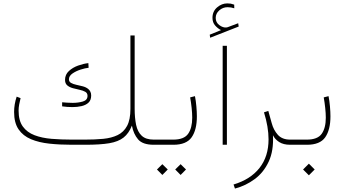

<svg xmlns="http://www.w3.org/2000/svg" viewBox="-20 -852 2028 1130"><path d="M402.8 -30.3H480Q538.6 -30.3 587.4 -34.9Q636.2 -39.6 672.1 -56.9Q708 -74.2 727.8 -110.8Q747.6 -147.5 747.6 -211.4V-643.1H772.5V-212.9Q772.5 -158.7 781 -117.4Q789.6 -76.2 814 -53.2Q838.4 -30.3 884.8 -30.3H914.6V0H884.8Q819.8 0 792.7 -31.7Q765.6 -63.5 756.3 -112.8Q738.3 -66.9 707.3 -42.5Q676.3 -18.1 623 -9Q569.8 0 483.4 0H402.8Q332 0 270.5 -6.6Q209 -13.2 162.4 -32.7Q115.7 -52.2 89.4 -90.6Q63 -128.9 63 -192.9Q63 -237.8 78.1 -283.2L101.1 -274.4Q96.7 -255.9 93 -237.5Q89.4 -219.2 89.4 -201.7Q89.4 -141.6 114.5 -107.2Q139.6 -72.8 183.3 -56.2Q227.1 -39.6 283.7 -34.9Q340.3 -30.3 402.8 -30.3ZM345.7 -250Q358.4 -249 374.8 -247.8Q391.1 -246.6 407.7 -246.6Q440.4 -246.6 467.8 -254.6Q495.1 -262.7 495.1 -288.1Q495.1 -304.2 481.7 -311.8Q468.3 -319.3 448.5 -323.5Q428.7 -327.6 408.9 -333Q389.2 -338.4 376 -349.4Q362.8 -360.4 362.8 -381.8Q362.8 -413.1 385.3 -433.8Q407.7 -454.6 439.7 -466.1Q471.7 -477.5 500 -480.5L501.5 -453.1Q481.4 -451.2 454.1 -442.4Q426.8 -433.6 406.2 -419.2Q385.7 -404.8 385.7 -385.3Q385.7 -371.1 398.2 -364Q410.6 -356.9 429 -353Q447.3 -349.1 466.3 -344.2Q485.4 -339.4 499 -328.6Q506.8 -322.3 511.7 -312.7Q516.6 -303.2 516.6 -290Q516.6 -262.7 501 -248Q485.4 -233.4 460 -227.5Q434.6 -221.7 406.2 -221.7Q376 -221.7 345.7 -226.1Z M894 -30.3H999.5Q1063 -30.3 1087.2 -64.5Q1111.3 -98.6 1111.3 -159.7Q1111.3 -184.6 1107.9 -217Q1104.5 -249.5 1099.1 -278.8L1127.4 -286.1Q1132.8 -259.3 1135.7 -226.1Q1138.7 -192.9 1138.7 -167.5Q1138.7 -87.9 1107.9 -43.9Q1077.1 0 1000.5 0H894ZM1043 114.3 1074.7 145.5 1043 177.7 1011.2 145.5ZM935.5 114.3 967.3 145.5 935.5 177.7 903.8 145.5Z M1280.8 -674.8Q1261.2 -684.6 1245.8 -702.4Q1230.5 -720.2 1230.5 -747.1Q1230.5 -785.2 1257.8 -808.6Q1285.2 -832 1317.4 -832Q1330.1 -832 1337.9 -830.6Q1345.7 -829.1 1358.4 -824.7L1358.9 -803.2Q1340.3 -809.6 1319.3 -809.6Q1291.5 -809.6 1270.5 -791Q1249.5 -772.5 1249.5 -746.6Q1249.5 -719.7 1271.2 -703.9Q1293 -688 1312.5 -690.4Q1318.8 -690.9 1326.2 -694.3L1381.8 -715.3L1384.8 -695.8L1216.8 -629.9L1214.4 -647.9ZM1315.4 -582.5V0H1290.5V-582.5Z M1687.5 0Q1647.9 0 1623 -16.1Q1598.1 -32.2 1586.4 -56.2Q1591.3 35.2 1561.5 99.1Q1531.7 163.1 1479 202.1Q1426.3 241.2 1362.8 257.8L1354.5 233.9Q1454.1 204.1 1507.3 136.5Q1560.5 68.8 1560.5 -31.7Q1560.5 -104.5 1533.7 -190.9L1559.1 -199.2L1579.1 -127.4Q1589.8 -86.9 1615.2 -58.6Q1640.6 -30.3 1687.5 -30.3H1717.3V0Z M1697.3 -30.3H1785.6Q1849.1 -30.3 1873.3 -64.5Q1897.5 -98.6 1897.5 -159.7Q1897.5 -184.6 1894 -217Q1890.6 -249.5 1885.3 -278.8L1913.6 -286.1Q1918.9 -259.3 1921.9 -226.1Q1924.8 -192.9 1924.8 -167.5Q1924.8 -87.9 1894 -43.9Q1863.3 0 1786.6 0H1697.3ZM1797.9 111.3 1832 145.5 1797.9 179.7 1763.7 145.5Z"/></svg>

Font: Vazirmatn UI Thin
Style: Regular
Weight: 100
Designer: Saber Rastikerdar
Foundry: Saber Rastikerdar
Version: Version 33.003